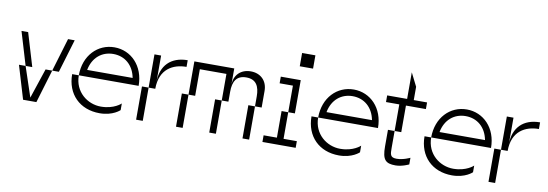

<svg xmlns="http://www.w3.org/2000/svg" viewBox="-54 -1061 4058 1422"><g transform="rotate(10 1975.0 -350.0)"><path d="M125 -250H75L150 0H250L325 -250H275L200 -25ZM50 -500 125 -250H175L100 -500ZM325 -250H375L450 -500H400Z M525 -250H475C475 -100 575 0 725 0C825 0 875 -50 875 -50V-100C875 -100 825 -50 725 -50C625 -50 525 -125 525 -250ZM525 -250H975C975 -400 875 -500 750 -500C625 -500 525 -400 525 -250ZM579 -300C597 -395 664 -450 750 -450C836 -450 903 -395 921 -300Z M1050 -250H1000V0H1050ZM1050 -250H1100C1100 -400 1200 -450 1300 -450V-500C1175 -500 1100 -425 1100 -300V-500H1050Z M1850 -325V-250H1900V-375C1900 -450 1850 -500 1775 -500C1700 -500 1650 -450 1650 -375V-500H1350V-250H1400V-450H1600V-250H1650V-325C1650 -400 1675 -450 1750 -450C1825 -450 1850 -400 1850 -325ZM1300 0H1350V-250H1300ZM1550 0H1600V-250H1550ZM1800 0H1850V-250H1800Z M2050 -250V-50H1950V0H2200V-50H2100V-250ZM2000 -450H2100V-250H2150V-500H2000ZM2125 -600H2225V-700H2125Z M2325 -250H2275C2275 -100 2375 0 2525 0C2625 0 2675 -50 2675 -50V-100C2675 -100 2625 -50 2525 -50C2425 -50 2325 -125 2325 -250ZM2325 -250H2775C2775 -400 2675 -500 2550 -500C2425 -500 2325 -400 2325 -250ZM2379 -300C2397 -395 2464 -450 2550 -450C2636 -450 2703 -395 2721 -300Z M2950 0C3000 0 3050 -25 3050 -25V-75C3050 -75 3000 -50 2950 -50C2900 -50 2900 -75 2900 -125V-250H2850V-125C2850 -25 2875 0 2950 0ZM2800 -450H2900V-250H2950V-450H3100V-500H3000V-600L2950 -700V-500H2800Z M3175 -250H3125C3125 -100 3225 0 3375 0C3475 0 3525 -50 3525 -50V-100C3525 -100 3475 -50 3375 -50C3275 -50 3175 -125 3175 -250ZM3175 -250H3625C3625 -400 3525 -500 3400 -500C3275 -500 3175 -400 3175 -250ZM3229 -300C3247 -395 3314 -450 3400 -450C3486 -450 3553 -395 3571 -300Z M3700 -250H3650V0H3700ZM3700 -250H3750C3750 -400 3850 -450 3950 -450V-500C3825 -500 3750 -425 3750 -300V-500H3700Z"/></g></svg>

Font: LS-VG5000 Light Shifted
Style: Regular
Weight: 400
Designer: Justin Bihan, 2021
Foundry: Justin Bihan, 2021
Version: Version 1.000;Glyphs 3.1.2 (3151)